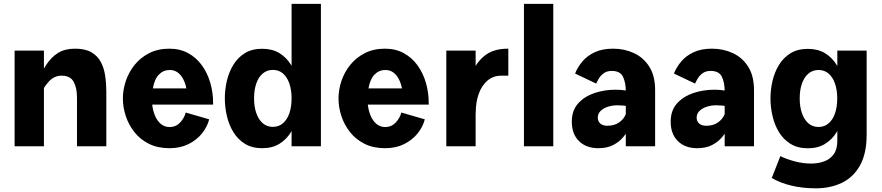

<svg xmlns="http://www.w3.org/2000/svg" viewBox="-20 -767 4626 1007"><path d="M210.4 0V-501.5H56.6V0ZM170.9 -338.4 210.4 -305.7Q222.7 -324.7 235.8 -339.1Q249 -353.5 265.4 -361.8Q281.7 -370.1 303.7 -370.1Q348.1 -370.1 366 -338.6Q383.8 -307.1 383.8 -254.9V0H537.6V-286.6Q537.6 -330.1 531.5 -370.6Q525.4 -411.1 508.3 -442.9Q491.2 -474.6 458.7 -493.2Q426.3 -511.7 374 -511.7Q320.3 -511.7 284.9 -489.7Q249.5 -467.8 223.6 -428.7Q197.8 -389.6 170.9 -338.4Z M778.3 -218.3H1097.7V-227.1Q1097.7 -281.7 1083 -332.5Q1068.4 -383.3 1039.3 -423.8Q1010.3 -464.4 967.3 -488Q924.3 -511.7 868.2 -511.7Q808.6 -511.7 762.9 -488.5Q717.3 -465.3 686.5 -427.2Q655.8 -389.2 640.1 -343Q624.5 -296.9 624.5 -250.5Q624.5 -204.6 639.6 -158.4Q654.8 -112.3 685.1 -74Q715.3 -35.6 761.2 -12.7Q807.1 10.3 869.1 10.3Q925.3 10.3 968.5 -11.2Q1011.7 -32.7 1039.6 -67.4Q1067.4 -102.1 1077.1 -141.1L954.1 -176.8Q946.3 -147 924.1 -123.8Q901.9 -100.6 870.1 -100.6Q843.3 -100.6 823.7 -116.9Q804.2 -133.3 793 -160.2Q781.7 -187 778.3 -218.3ZM781.7 -303.2Q790 -352.1 813.5 -376Q836.9 -399.9 870.1 -399.9Q894 -399.9 911.6 -387.2Q929.2 -374.5 940.7 -352.5Q952.1 -330.6 957.5 -303.2Z M1663.1 0V-746.6H1509.3V0ZM1411.1 -101.6Q1380.4 -101.6 1358.4 -120.4Q1336.4 -139.2 1324.5 -172.9Q1312.5 -206.5 1312.5 -251Q1312.5 -295.4 1324.2 -329.1Q1335.9 -362.8 1358.2 -381.6Q1380.4 -400.4 1411.1 -400.4Q1442.4 -400.4 1464.1 -381.6Q1485.8 -362.8 1497.6 -329.1Q1509.3 -295.4 1509.3 -251Q1509.3 -206.5 1497.6 -172.9Q1485.8 -139.2 1463.9 -120.4Q1441.9 -101.6 1411.1 -101.6ZM1355 10.3Q1408.2 10.3 1445.6 -12.9Q1482.9 -36.1 1506.1 -74.2Q1529.3 -112.3 1540 -158.7Q1550.8 -205.1 1550.8 -251Q1550.8 -297.4 1540 -343.3Q1529.3 -389.2 1506.1 -427.2Q1482.9 -465.3 1445.6 -488.3Q1408.2 -511.2 1355 -511.2Q1301.8 -511.2 1264.4 -488.3Q1227.1 -465.3 1203.9 -427.2Q1180.7 -389.2 1169.9 -343.3Q1159.2 -297.4 1159.2 -251Q1159.2 -205.1 1169.9 -158.7Q1180.7 -112.3 1203.9 -74.2Q1227.1 -36.1 1264.4 -12.9Q1301.8 10.3 1355 10.3Z M1909.2 -218.3H2228.5V-227.1Q2228.5 -281.7 2213.9 -332.5Q2199.2 -383.3 2170.2 -423.8Q2141.1 -464.4 2098.1 -488Q2055.2 -511.7 1999 -511.7Q1939.5 -511.7 1893.8 -488.5Q1848.1 -465.3 1817.4 -427.2Q1786.6 -389.2 1771 -343Q1755.4 -296.9 1755.4 -250.5Q1755.4 -204.6 1770.5 -158.4Q1785.6 -112.3 1815.9 -74Q1846.2 -35.6 1892.1 -12.7Q1938 10.3 2000 10.3Q2056.2 10.3 2099.4 -11.2Q2142.6 -32.7 2170.4 -67.4Q2198.2 -102.1 2208 -141.1L2085 -176.8Q2077.1 -147 2054.9 -123.8Q2032.7 -100.6 2001 -100.6Q1974.1 -100.6 1954.6 -116.9Q1935.1 -133.3 1923.8 -160.2Q1912.6 -187 1909.2 -218.3ZM1912.6 -303.2Q1920.9 -352.1 1944.3 -376Q1967.8 -399.9 2001 -399.9Q2024.9 -399.9 2042.5 -387.2Q2060.1 -374.5 2071.5 -352.5Q2083 -330.6 2088.4 -303.2Z M2320.8 -501.5V0H2474.6V-501.5ZM2475.1 -175.8Q2475.1 -231.9 2491.2 -275.9Q2507.3 -319.8 2537.4 -345Q2567.4 -370.1 2608.9 -370.1H2646V-511.7H2644.5Q2573.2 -511.7 2529.5 -480.5Q2485.8 -449.2 2462.9 -398.7Q2439.9 -348.1 2431.9 -289.3Q2423.8 -230.5 2423.8 -175.8Z M2881.8 0V-746.6H2728V0Z M3416 -293.5Q3416 -369.1 3385.5 -417.2Q3355 -465.3 3304.9 -488.5Q3254.9 -511.7 3195.8 -511.7Q3138.7 -511.7 3098.9 -492.9Q3059.1 -474.1 3034.2 -444.3Q3009.3 -414.6 2996.1 -381.3L3106.9 -328.6Q3112.3 -341.3 3121.8 -356.7Q3131.3 -372.1 3147.5 -383.5Q3163.6 -395 3188.5 -395Q3233.4 -395 3247.8 -363.8Q3262.2 -332.5 3262.2 -289.1V0H3416ZM3308.1 -167.5H3261.7Q3251.5 -141.6 3226.6 -124.5Q3201.7 -107.4 3166 -107.4Q3140.6 -107.4 3127.9 -119.6Q3115.2 -131.8 3115.2 -149.9Q3115.2 -170.9 3130.1 -185.3Q3145 -199.7 3168.5 -207.3Q3191.9 -214.8 3217.3 -214.8Q3233.4 -214.8 3248.8 -213.4Q3264.2 -211.9 3277.3 -209.5L3333.5 -274.9Q3303.7 -283.7 3273.9 -290Q3244.1 -296.4 3206.5 -296.4Q3150.4 -296.4 3098.1 -279.1Q3045.9 -261.7 3012.5 -224.9Q2979 -188 2979 -128.9Q2979 -64 3016.8 -26.9Q3054.7 10.3 3118.2 10.3Q3164.1 10.3 3196.5 -6.6Q3229 -23.4 3250.7 -50.3Q3272.5 -77.1 3286.1 -108.2Q3299.8 -139.2 3308.1 -167.5Z M3934.6 -293.5Q3934.6 -369.1 3904.1 -417.2Q3873.5 -465.3 3823.5 -488.5Q3773.4 -511.7 3714.4 -511.7Q3657.2 -511.7 3617.4 -492.9Q3577.6 -474.1 3552.7 -444.3Q3527.8 -414.6 3514.6 -381.3L3625.5 -328.6Q3630.9 -341.3 3640.4 -356.7Q3649.9 -372.1 3666 -383.5Q3682.1 -395 3707 -395Q3752 -395 3766.4 -363.8Q3780.8 -332.5 3780.8 -289.1V0H3934.6ZM3826.7 -167.5H3780.3Q3770 -141.6 3745.1 -124.5Q3720.2 -107.4 3684.6 -107.4Q3659.2 -107.4 3646.5 -119.6Q3633.8 -131.8 3633.8 -149.9Q3633.8 -170.9 3648.7 -185.3Q3663.6 -199.7 3687 -207.3Q3710.4 -214.8 3735.8 -214.8Q3752 -214.8 3767.3 -213.4Q3782.7 -211.9 3795.9 -209.5L3852.1 -274.9Q3822.3 -283.7 3792.5 -290Q3762.7 -296.4 3725.1 -296.4Q3668.9 -296.4 3616.7 -279.1Q3564.5 -261.7 3531 -224.9Q3497.6 -188 3497.6 -128.9Q3497.6 -64 3535.4 -26.9Q3573.2 10.3 3636.7 10.3Q3682.6 10.3 3715.1 -6.6Q3747.6 -23.4 3769.3 -50.3Q3791 -77.1 3804.7 -108.2Q3818.4 -139.2 3826.7 -167.5Z M4371.6 -501.5V-28.8Q4371.6 16.1 4352.5 42.2Q4333.5 68.4 4302 79.6Q4270.5 90.8 4233.9 90.8Q4190.9 90.8 4147.5 79.1Q4104 67.4 4072.8 51.8L4027.8 166.5Q4070.3 191.9 4129.6 206.3Q4189 220.7 4258.3 220.7Q4335.4 220.7 4395.8 191.7Q4456.1 162.6 4490.7 100.3Q4525.4 38.1 4525.4 -61V-501.5ZM4272.9 -101.1Q4242.2 -101.1 4220.2 -119.9Q4198.2 -138.7 4186.3 -172.4Q4174.3 -206.1 4174.3 -250.5Q4174.3 -294.9 4186 -328.6Q4197.8 -362.3 4220 -381.1Q4242.2 -399.9 4272.9 -399.9Q4304.2 -399.9 4325.9 -381.1Q4347.7 -362.3 4359.4 -328.6Q4371.1 -294.9 4371.1 -250.5Q4371.1 -206.1 4359.4 -172.4Q4347.7 -138.7 4325.7 -119.9Q4303.7 -101.1 4272.9 -101.1ZM4216.8 10.7Q4270 10.7 4307.4 -12.5Q4344.7 -35.6 4367.9 -73.7Q4391.1 -111.8 4401.9 -158.2Q4412.6 -204.6 4412.6 -250.5Q4412.6 -296.9 4401.9 -342.8Q4391.1 -388.7 4367.9 -426.8Q4344.7 -464.8 4307.4 -487.8Q4270 -510.7 4216.8 -510.7Q4163.6 -510.7 4126.2 -487.8Q4088.9 -464.8 4065.7 -426.8Q4042.5 -388.7 4031.7 -342.8Q4021 -296.9 4021 -250.5Q4021 -204.6 4031.7 -158.2Q4042.5 -111.8 4065.7 -73.7Q4088.9 -35.6 4126.2 -12.5Q4163.6 10.7 4216.8 10.7Z"/></svg>

Font: Estedad-VF-FD Black
Style: Regular
Weight: 900
Designer: Amin Abedi
Version: Version 4.000